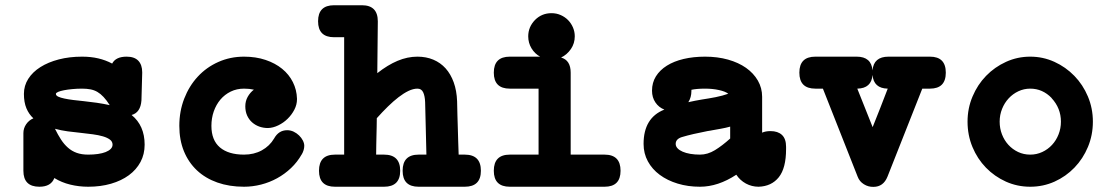

<svg xmlns="http://www.w3.org/2000/svg" viewBox="-20 -667 4254 733"><path d="M299.8 -280.8Q323.7 -278.3 349.1 -274.7Q374.5 -271 398.9 -265.6Q386.7 -284.7 375.2 -296.9Q363.8 -309.1 351.6 -316.2Q339.4 -323.2 325.2 -325.9Q311 -328.6 293.5 -328.6Q274.4 -328.6 256.3 -326.9Q238.3 -325.2 224.4 -322.5Q210.4 -319.8 201.9 -316.2Q193.4 -312.5 193.4 -308.6Q193.4 -302.2 202.1 -298.1Q210.9 -293.9 225.8 -290.8Q240.7 -287.6 260 -285.2Q279.3 -282.7 299.8 -280.8ZM289.1 -159.7Q264.2 -162.1 239 -165.5Q213.9 -168.9 189.9 -175.3Q201.2 -152.3 212.9 -134.3Q224.6 -116.2 239.3 -103.3Q253.9 -90.3 272.7 -83.5Q291.5 -76.7 316.9 -76.7Q336.4 -76.7 353.5 -79.1Q370.6 -81.5 383.1 -86.4Q395.5 -91.3 402.6 -98.4Q409.7 -105.5 409.7 -114.7Q409.7 -126.5 399.7 -134Q389.6 -141.6 372.8 -146.5Q356 -151.4 334.2 -154.3Q312.5 -157.2 289.1 -159.7ZM293.5 -450.7Q327.1 -450.7 355.2 -444.1Q383.3 -437.5 408.2 -424.3Q421.9 -450.7 463.4 -450.7Q493.2 -450.7 508.1 -435.1Q522.9 -419.4 522.9 -391.1V-388.2L520 -283.7Q516.6 -237.3 482.4 -228Q532.2 -187.5 532.2 -114.7Q532.2 -78.1 516.4 -48.6Q500.5 -19 471.9 2Q443.4 22.9 403.8 34.4Q364.3 45.9 316.9 45.9Q281.2 45.9 248.3 37.8Q215.3 29.8 187.5 12.7Q174.8 45.9 130.4 45.9Q69.3 45.9 69.3 -15.1V-158.7Q69.3 -177.2 79.8 -192.6Q90.3 -208 107.4 -215.3Q90.3 -231 80.8 -253.7Q71.3 -276.4 71.3 -308.6Q71.3 -339.8 87.9 -366Q104.5 -392.1 134.3 -410.9Q164.1 -429.7 204.6 -440.2Q245.1 -450.7 293.5 -450.7Z M1026.4 -138.2Q1043.9 -169.9 1076.2 -169.9Q1089.4 -169.9 1101.1 -164.3Q1112.8 -158.7 1121.8 -149.9Q1130.9 -141.1 1136.2 -130.6Q1141.6 -120.1 1141.6 -110.4Q1141.6 -94.2 1131.8 -77.1V-77.6Q1115.2 -48.3 1091.1 -25.4Q1066.9 -2.4 1038.1 13.4Q1009.3 29.3 976.8 37.6Q944.3 45.9 911.6 45.9Q855.5 45.9 809.8 29.8Q764.2 13.7 731.9 -16.6Q699.7 -46.9 682.1 -89.8Q664.6 -132.8 664.6 -186.5Q664.6 -242.2 683.3 -290.5Q702.1 -338.9 735.1 -374.5Q768.1 -410.2 813.5 -430.4Q858.9 -450.7 911.6 -450.7Q957 -450.7 993.9 -438.2Q1030.8 -425.8 1057.1 -404.3Q1083.5 -382.8 1098.1 -353.5Q1112.8 -324.2 1113.8 -290.5V-288.1Q1113.8 -267.6 1103.8 -248.3Q1093.8 -229 1078.1 -213.6Q1062.5 -198.2 1042.5 -188.5Q1022.5 -178.7 1002.9 -178.2Q985.4 -178.2 969.7 -183.8Q954.1 -189.5 942.1 -200.2Q930.2 -210.9 923.3 -226.3Q916.5 -241.7 916.5 -261.2Q916.5 -280.8 925.5 -297.1Q934.6 -313.5 949.2 -324.7Q932.1 -328.6 911.6 -328.6Q883.8 -328.6 860.8 -317.4Q837.9 -306.2 821.5 -286.9Q805.2 -267.6 796.1 -241.7Q787.1 -215.8 787.1 -186.5Q787.1 -131.8 819.6 -104.2Q852.1 -76.7 911.6 -76.7Q949.7 -76.7 979.5 -93Q1009.3 -109.4 1026.4 -138.2Z M1255.4 -524.9Q1194.3 -524.9 1194.3 -585.9Q1194.3 -647 1255.4 -647H1361.8Q1422.4 -647 1422.4 -585.4L1420.4 -387.7Q1460 -418.9 1497.8 -434.8Q1535.6 -450.7 1573.7 -450.7Q1606.9 -450.7 1634.3 -439.2Q1661.6 -427.7 1681.2 -406Q1700.7 -384.3 1712.2 -352.5Q1723.6 -320.8 1725.1 -280.3Q1725.6 -252 1726.3 -227.3Q1727.1 -202.6 1727.8 -178.7Q1728.5 -154.8 1729.2 -129.9Q1730 -105 1731 -76.7H1754.4Q1815.9 -76.7 1815.9 -15.1Q1815.9 45.9 1754.4 45.9H1578.1Q1517.1 45.9 1517.1 -15.1Q1517.1 -76.7 1578.1 -76.7H1607.9Q1606.9 -127 1605.5 -176.8Q1604 -226.6 1603 -276.9Q1602.1 -300.8 1595.5 -314.7Q1588.9 -328.6 1573.7 -328.6Q1557.6 -328.6 1539.3 -319.8Q1521 -311 1501.5 -295.9Q1481.9 -280.8 1460.9 -260.3Q1439.9 -239.7 1418.5 -215.8Q1418.5 -197.3 1418 -180.7Q1417.5 -164.1 1417.2 -147.7Q1417 -131.3 1416.5 -114.3Q1416 -97.2 1416 -76.7H1446.3Q1507.8 -76.7 1507.8 -15.1Q1507.8 45.9 1446.3 45.9H1258.8Q1197.8 45.9 1197.8 -15.1Q1197.8 -76.7 1258.8 -76.7H1293.9V-524.9Z M2288.1 -76.7Q2349.1 -76.7 2349.1 -15.1Q2349.1 45.9 2288.1 45.9H1926.3Q1865.2 45.9 1865.2 -15.1Q1865.2 -76.7 1926.3 -76.7H2036.1V-328.6H1926.3Q1865.2 -328.6 1865.2 -389.6Q1865.2 -450.7 1926.3 -450.7H2042Q2021.5 -461.9 2009 -482.7Q1996.6 -503.4 1996.6 -528.3Q1996.6 -564 2022.5 -590.8Q2048.3 -616.7 2085.4 -616.7Q2104.5 -616.7 2120.8 -609.4Q2137.2 -602.1 2148.9 -590.1Q2160.6 -578.1 2167.5 -562Q2174.3 -545.9 2174.3 -528.3Q2174.3 -501.5 2159.7 -480Q2145 -458.5 2122.1 -447.3Q2158.7 -437 2158.7 -389.6V-76.7Z M2516.6 -248.5Q2495.1 -256.8 2482.2 -275.9Q2469.2 -294.9 2469.2 -320.8Q2469.2 -351.6 2484.1 -375.5Q2499 -399.4 2525.9 -416.3Q2552.7 -433.1 2589.8 -441.9Q2627 -450.7 2671.9 -450.7Q2719.2 -450.7 2759.3 -439.5Q2799.3 -428.2 2828.1 -408Q2856.9 -387.7 2873.3 -359.4Q2889.6 -331.1 2889.6 -297.4V-160.6Q2902.8 -166.5 2921.4 -166.5Q2949.7 -166.5 2965.3 -151.9Q2981 -137.2 2981 -106.4V-98.1Q2981 -24.9 2953.1 9.8Q2925.3 44.4 2876 45.9Q2850.1 45.9 2827.6 33.7Q2805.2 21.5 2791 0Q2721.2 45.9 2652.3 45.9Q2606.4 45.9 2567.1 33.9Q2527.8 22 2498.8 0.5Q2469.7 -21 2453.4 -51Q2437 -81.1 2437 -117.7Q2437 -217.3 2516.1 -248.5ZM2767.6 -183.6Q2750 -178.7 2731.7 -175.5Q2713.4 -172.4 2694.8 -168.9H2695.8Q2691.9 -168 2688.2 -167.7Q2684.6 -167.5 2680.7 -166.5Q2652.8 -161.1 2628.4 -155.5Q2604 -149.9 2583 -143.6Q2559.6 -136.2 2559.6 -117.7Q2559.6 -108.4 2566.7 -100.8Q2573.7 -93.3 2586.2 -87.9Q2598.6 -82.5 2615.5 -79.6Q2632.3 -76.7 2652.3 -76.7Q2681.6 -76.7 2709.5 -93.8Q2737.3 -110.8 2767.6 -138.2ZM2671.9 -328.6Q2640.1 -328.6 2619.6 -324.2V-319.8Q2619.6 -295.4 2607.9 -276.9Q2633.3 -282.7 2659.7 -287.1Q2686 -291 2712.2 -296.1Q2738.3 -301.3 2760.3 -309.1Q2749 -317.9 2724.9 -323.2Q2700.7 -328.6 2671.9 -328.6Z M3369.1 -328.6Q3315.4 -329.6 3311 -380.9Q3307.1 -329.6 3252.9 -328.6Q3260.7 -308.6 3267.1 -293Q3273.4 -277.3 3279.8 -261.2Q3286.1 -245.1 3293.7 -226.3Q3301.3 -207.5 3311.5 -181.6Q3326.2 -218.3 3340.6 -254.9Q3355 -291.5 3369.1 -328.6ZM3092.8 -328.6Q3031.7 -328.6 3031.7 -389.6Q3031.7 -450.7 3092.8 -450.7H3250.5Q3306.6 -450.7 3311 -398.4Q3315.4 -450.7 3372.1 -450.7H3530.3Q3590.8 -450.7 3590.8 -389.6Q3590.8 -328.6 3530.3 -328.6H3501Q3467.8 -244.1 3434.6 -160.6Q3401.4 -77.1 3368.2 7.3Q3352.5 46.4 3314.5 46.4Q3294.9 46.9 3278.1 36.4Q3261.2 25.9 3254.4 7.8L3121.6 -328.6Z M3913.1 -450.7Q3961.9 -450.7 4005.4 -430.9Q4048.8 -411.1 4081.5 -377.4Q4114.3 -343.8 4133.3 -298.6Q4152.3 -253.4 4152.3 -202.6Q4152.3 -151.4 4133.5 -106.2Q4114.7 -61 4082 -27.1Q4049.3 6.8 4005.9 26.4Q3962.4 45.9 3913.1 45.9Q3863.8 45.9 3820.3 26.4Q3776.9 6.8 3744.1 -26.9Q3711.4 -60.5 3692.6 -105.7Q3673.8 -150.9 3673.8 -202.6Q3673.8 -253.4 3692.9 -298.6Q3711.9 -343.8 3744.6 -377.4Q3777.3 -411.1 3820.8 -430.9Q3864.3 -450.7 3913.1 -450.7ZM3995.1 -292.5Q3960.4 -328.6 3913.1 -328.6Q3889.2 -328.6 3867.9 -318.6Q3846.7 -308.6 3830.8 -291.5Q3814.9 -274.4 3805.7 -251.5Q3796.4 -228.5 3796.4 -202.6Q3796.4 -176.8 3805.2 -154.1Q3814 -131.3 3829.8 -114Q3845.7 -96.7 3866.9 -86.7Q3888.2 -76.7 3913.1 -76.7Q3937.5 -76.7 3959 -86.7Q3980.5 -96.7 3996.3 -113.8Q4012.2 -130.9 4021.2 -153.8Q4030.3 -176.8 4030.3 -202.6Q4030.3 -253.9 3994.6 -292.5Z"/></svg>

Font: Erica Type
Style: Bold
Weight: 700
Designer: Peter Wiegel
Foundry: Peter Wiegel
Version: Version 1.000 2010 initial release